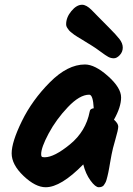

<svg xmlns="http://www.w3.org/2000/svg" viewBox="-20 -799 558 807"><path d="M337 -528Q379 -528 434 -479Q489 -430 489 -389.5Q489 -349 459 -296Q477 -280 477 -267Q477 -254 465 -213Q453 -172 449 -149.5Q445 -127 442.5 -114Q440 -101 439 -93.5Q438 -86 435.5 -75Q433 -64 431.5 -57.5Q430 -51 427.5 -42.5Q425 -34 422 -29.5Q419 -25 416 -20Q409 -12 395 -12Q381 -12 360.5 -40Q340 -68 330 -108Q236 -12 172 -12Q129 -12 79 -59.5Q29 -107 29 -154.5Q29 -202 72 -290Q115 -378 189.5 -453Q264 -528 337 -528ZM168 -138Q208 -138 274.5 -192.5Q341 -247 357 -330Q358 -342 374 -344Q371 -401 355 -401Q315 -401 265.5 -349Q216 -297 184.5 -238Q153 -179 153 -151Q153 -143 155.5 -140.5Q158 -138 168 -138ZM258 -697Q258 -726 280 -752.5Q302 -779 325 -779Q343 -779 365 -757Q373 -749 390.5 -731Q408 -713 438 -683Q468 -653 482 -635Q496 -617 496 -599Q496 -581 483.5 -567.5Q471 -554 458.5 -554Q446 -554 435 -560Q424 -566 402.5 -582Q381 -598 367 -606.5Q353 -615 341 -622.5Q329 -630 322.5 -634Q316 -638 306.5 -643.5Q297 -649 292 -653Q287 -657 280.5 -662Q274 -667 270.5 -671Q267 -675 264 -680Q258 -688 258 -697Z"/></svg>

Font: Kalam
Style: Bold
Weight: 700
Version: Version 2.001;PS 1.0;hotconv 1.0.79;makeotf.lib2.5.61930; tt